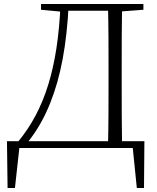

<svg xmlns="http://www.w3.org/2000/svg" viewBox="-20 -743 788 964"><path d="M18 201H55L80 -26L52 0H670L644 -25L667 201H703L705 -34H15ZM186 -694 292 -684H300V-723H186ZM300 -689H558V-723H300ZM522 0H593C591 -110 591 -221 591 -353V-383C591 -502 591 -613 593 -723H522C525 -614 525 -502 525 -383V-353C525 -221 525 -110 522 0ZM558 -684H568L700 -694V-723H558ZM72 -33 117 -16V-26C163 -83 202 -149 233 -228C285 -358 315 -518 325 -723H284C270 -398 202 -191 72 -33Z"/></svg>

Font: Source Han Serif TW VF
Style: Regular
Weight: 250
Designer: Ryoko NISHIZUKA 西塚涼子 (kana & ideographs); Frank Grießhammer (Latin, Greek & Cyrillic); Wenlong ZHANG 张文龙 (bopomofo); San
Foundry: Adobe
Version: Version 2.002;hotconv 1.1.0;makeotfexe 2.6.0